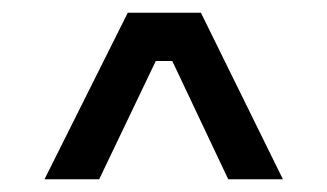

<svg xmlns="http://www.w3.org/2000/svg" viewBox="-20 -710 514 302"><path d="M181 -690H296L425 -428H339L251 -614H225L136 -428H50Z"/></svg>

Font: Mozilla Headline BETA
Style: Regular
Weight: 400
Designer: Studio DRAMA
Foundry: Studio DRAMA
Version: Version 0.100